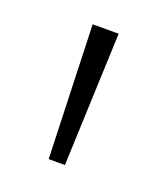

<svg xmlns="http://www.w3.org/2000/svg" viewBox="-66 -725 306 361"><g transform="rotate(20 87.0 -545.0)"><path d="M70 -412 61 -678.5H113L102.5 -412Z"/></g></svg>

Font: Russolo 10pt ExtraLight
Style: Regular
Weight: 200
Designer: Micah Stupak-Hahn
Version: Version 1.000